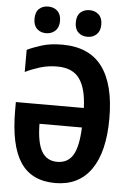

<svg xmlns="http://www.w3.org/2000/svg" viewBox="-61 -964 685 1019"><g transform="rotate(5 281.5 -455.0)"><path d="M272 10Q146 10 86.5 -79.5Q27 -169 27 -356V-400H389Q386 -503 349 -555Q312 -607 230 -607Q180 -607 137 -593.5Q94 -580 60 -563V-681Q93 -697 138.5 -711Q184 -725 246 -725Q390 -725 459.5 -631.5Q529 -538 529 -357Q529 -178 463 -84Q397 10 272 10ZM273 -103Q329 -103 356.5 -148Q384 -193 388 -296H162Q163 -196 190 -149.5Q217 -103 273 -103ZM375 -778Q345 -778 326 -796Q307 -814 307 -849Q307 -885 326 -902.5Q345 -920 375 -920Q404 -920 423.5 -902Q443 -884 443 -849Q443 -815 423.5 -796.5Q404 -778 375 -778ZM154 -778Q125 -778 106 -796Q87 -814 87 -849Q87 -885 106 -902.5Q125 -920 154 -920Q184 -920 203.5 -902Q223 -884 223 -849Q223 -815 203.5 -796.5Q184 -778 154 -778Z"/></g></svg>

Font: Noto Sans Mono SemiCondensed
Style: Bold
Weight: 700
Width: 4
Designer: Monotype Design Team
Foundry: Monotype Imaging Inc.
Version: Version 2.014